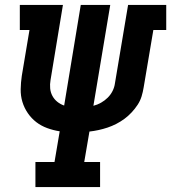

<svg xmlns="http://www.w3.org/2000/svg" viewBox="-20 -755 691 775"><path d="M123 0V-101H200L221 -225Q195 -229 170.5 -238Q146 -247 126.5 -262Q107 -277 92.5 -298Q78 -319 70.5 -343.5Q63 -368 63.5 -395Q64 -422 68 -449L99 -634H60V-735H234L184 -432Q184 -432 184 -432Q184 -432 184 -432Q181 -415 182.5 -398.5Q184 -382 191.5 -368Q199 -354 211.5 -344Q224 -334 239 -329L306 -735H425L357 -328Q373 -332 388 -340.5Q403 -349 415 -361Q427 -373 434.5 -388Q442 -403 444 -419L497 -735H651V-634H599L560 -403Q557 -384 551.5 -366Q546 -348 535.5 -332Q525 -316 511.5 -301.5Q498 -287 482.5 -275.5Q467 -264 449.5 -255Q432 -246 414 -240Q396 -234 377.5 -230Q359 -226 341 -224L320 -101H384V0Z"/></svg>

Font: Iosevka Curly Slab Extended
Style: Bold Italic
Weight: 700
Width: 7
Italic angle: -9°
Monospace: yes
Designer: Belleve Invis
Foundry: Belleve Invis
Version: Version 11.0.0; ttfautohint (v1.8.3)